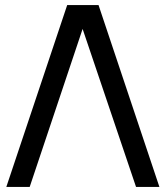

<svg xmlns="http://www.w3.org/2000/svg" viewBox="-20 -740 656 760"><path d="M5 0H97.5L307 -625.5L518.5 0H611L370 -720H246Z"/></svg>

Font: Hauora Medium
Style: Regular
Weight: 500
Designer: Wayne Shih
Foundry: WCYS
Version: Version 1.001;hotconv 1.0.109;makeotfexe 2.5.65596